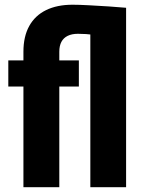

<svg xmlns="http://www.w3.org/2000/svg" viewBox="-20 -780 600 800"><path d="M227.1 0H77.6V-564.5Q77.6 -627.9 101.8 -671.6Q126 -715.3 171.9 -737.8Q217.8 -760.3 282.2 -760.3Q309.1 -760.3 350.1 -758.1Q391.1 -755.9 433.3 -753.2Q475.6 -750.5 505.4 -747.6L445.8 -623Q407.7 -630.4 372.6 -634.8Q337.4 -639.2 304.7 -639.2Q279.3 -639.2 262 -630.6Q244.6 -622.1 235.8 -605.5Q227.1 -588.9 227.1 -564.5ZM356.4 0V-747.6H505.4V0ZM308.6 -528.3V-419.4H14.6V-528.3Z"/></svg>

Font: Roboto Condensed ExtraBold
Style: Regular
Weight: 800
Designer: Christian Robertson
Foundry: Google
Version: Version 3.008; 2023